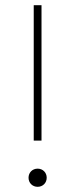

<svg xmlns="http://www.w3.org/2000/svg" viewBox="-20 -720 290 740"><path d="M110 -178H140V-700H110ZM125 0C145 0 160 -15 160 -35C160 -55 145 -70 125 -70C105 -70 90 -55 90 -35C90 -15 105 0 125 0Z"/></svg>

Font: Space Cowgirl Thin
Style: Regular
Weight: 100
Designer: Valery Marier
Foundry: Valery Marier
Version: Version 1.000;hotconv 1.0.109;makeotfexe 2.5.65596